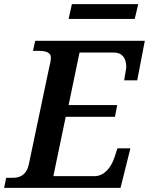

<svg xmlns="http://www.w3.org/2000/svg" viewBox="-31 -912 723 932"><path d="M302 -820H623L640 -892H318ZM-11 0H554L602 -192H539L524 -146C508 -99 475 -57 428 -57H228L288 -345H527L538 -402H302L355 -657H522C563 -657 582 -629 582 -585C582 -579 572 -529 572 -522H635L672 -714H140L129 -665H160C190 -665 216 -657 216 -634C216 -621 213 -603 206 -576L108 -110C96 -61 64 -49 31 -49H-1Z"/></svg>

Font: Noto Serif Semi
Style: Italic
Weight: 600
Italic angle: -12°
Designer: Monotype Design Team
Foundry: Monotype Imaging Inc.
Version: Version 1.901